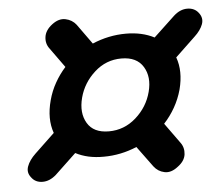

<svg xmlns="http://www.w3.org/2000/svg" viewBox="-42 -626 685 592"><g transform="rotate(-5 300.5 -330.0)"><path d="M33 -101.5Q20 -117.5 26.8 -136.2Q33.5 -155 53 -173.5L114.5 -232Q98.5 -276.5 114 -333.5Q121.5 -361.5 135.5 -386.2Q149.5 -411 168 -431.5L124.5 -492Q112 -508 114.8 -528.8Q117.5 -549.5 139 -566Q160.5 -582.5 181 -578.2Q201.5 -574 214 -558L258.5 -496Q309 -517.5 362.5 -517.5Q412.5 -517.5 450 -498L516 -560Q536 -578 558.2 -577.8Q580.5 -577.5 592.5 -561.5Q605.5 -545 598.8 -526.2Q592 -507.5 572.5 -489.5L511 -431Q527 -387.5 512.5 -331.5Q504.5 -302.5 490 -277Q475.5 -251.5 456 -230.5L501 -168Q513 -152 510.5 -131.2Q508 -110.5 486 -94.5Q464.5 -77.5 444.2 -81.8Q424 -86 411.5 -102.5L364.5 -166.5Q314.5 -145.5 262 -145.5Q212 -145 175 -164.5L109.5 -102.5Q89 -84.5 67 -84.8Q45 -85 33 -101.5ZM284.5 -222Q332 -222 368.5 -254.2Q405 -286.5 417 -332.5Q429 -378 409.2 -410.2Q389.5 -442.5 342 -442.5Q294.5 -442.5 258.8 -410.2Q223 -378 211 -332.5Q199 -286.5 218 -254.2Q237 -222 284.5 -222Z"/></g></svg>

Font: Fraunces 9pt S050 Black
Style: Italic
Weight: 900
Italic angle: -16°
Version: Version 1.000; ttfautohint (v1.8.3)